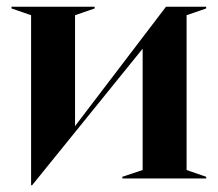

<svg xmlns="http://www.w3.org/2000/svg" viewBox="-20 -528 644 568"><path d="M72 -483 14 -503V-508H260V-503L202 -483V-155L471 -508H590V-503L532 -483V-25L590 -5V0H342V-5L402 -25V-384L75 20H72Z"/></svg>

Font: Nyght Serif Medium
Style: Regular
Weight: 500
Designer: Maksym Kobuzan
Version: Version 0.410